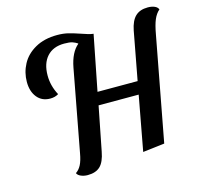

<svg xmlns="http://www.w3.org/2000/svg" viewBox="-110 -839 1054 1008"><g transform="rotate(-15 417.0 -335.5)"><path d="M834 -694Q815 -678 803 -650Q791 -622 782 -571L676 -7L558 7L613 -290H395L348 -51Q338 3 314 26Q290 49 246 49Q226 49 209.5 42Q193 35 188 23Q206 11 217.5 -11Q229 -33 236 -73L319 -516Q334 -595 376 -630L375 -632Q363 -640 348.5 -645Q334 -650 304 -650Q244 -650 210.5 -613Q177 -576 177 -510Q177 -454 205 -402Q186 -390 160 -390Q115 -390 89 -422Q63 -454 63 -506Q63 -557 87 -602Q111 -647 160.5 -675Q210 -703 280 -703Q313 -703 339.5 -696.5Q366 -690 404 -677Q445 -662 466 -660H467L408 -360H626L675 -622Q685 -673 709.5 -696.5Q734 -720 777 -720Q798 -720 813.5 -713.5Q829 -707 834 -694Z"/></g></svg>

Font: Sansita SW
Style: Italic
Weight: 400
Italic angle: -11°
Designer: Pablo Cosgaya
Foundry: Omnibus-Type
Version: Version 1.000